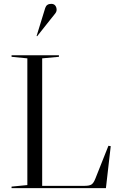

<svg xmlns="http://www.w3.org/2000/svg" viewBox="-20 -977 623 997"><path d="M40 -682V-690H286V-682L199 -674V-12H420Q444 -12 455 -19Q466 -26 475 -49L543 -220L555 -218L530 0H40V-8L122 -16V-674ZM215 -936Q222 -957 246 -957Q260 -957 267 -948Q274 -939 274 -926Q274 -916 266 -906Q258 -896 238 -871L173 -789L170 -790Z"/></svg>

Font: Libre Caslon Display
Style: Regular
Weight: 400
Designer: Pablo Impallari, Rodrigo Fuenzalida
Foundry: Pablo Impallari, Rodrigo Fuenzalida
Version: Version 1.002; ttfautohint (v1.5)